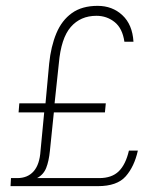

<svg xmlns="http://www.w3.org/2000/svg" viewBox="-20 -636 511 656"><path d="M16 0 17.5 -27.5H39Q74.5 -27.5 95 -50.8Q115.5 -74 118.5 -121L131 -252H43.5L46 -283H135.5L148 -419Q154 -477.5 172.5 -522Q191 -566.5 225.5 -591.2Q260 -616 313.5 -616Q364 -616 398.2 -584Q432.5 -552 436 -493.5H405Q398.5 -539 371.8 -560.5Q345 -582 309.5 -582Q255 -582 221.8 -543.8Q188.5 -505.5 181 -419L166.5 -283H341.5L338.5 -252H164L150.5 -120.5Q147 -85.5 137.8 -62.2Q128.5 -39 106.5 -27.5H319Q362 -27.5 385.8 -50.8Q409.5 -74 420.5 -121.5H451Q439 -67 409.5 -33.5Q380 0 314.5 0Z"/></svg>

Font: Karla ExtraLight
Style: Italic
Weight: 250
Italic angle: -8°
Designer: Jonathan Pinhorn
Version: Version 2.004;gftools[0.9.33]